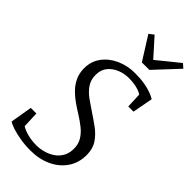

<svg xmlns="http://www.w3.org/2000/svg" viewBox="-307 -1060 1136 1136"><g transform="rotate(45 261.5 -492.0)"><path d="M214 11Q169 11 128 4Q87 -3 57 -13Q27 -23 15 -32L38 -169H85L89 -67Q110 -53 145.2 -44.2Q180.5 -35.5 217 -35.5Q246.5 -35.5 276 -43.5Q305.5 -51.5 330.8 -67.8Q356 -84 372 -110Q388 -136 389.5 -171Q391.5 -213 373.5 -243.5Q355.5 -274 326.2 -297.2Q297 -320.5 264 -341Q235.5 -358.5 206 -379Q176.5 -399.5 151.5 -425Q126.5 -450.5 111 -482.8Q95.5 -515 95 -556Q94.5 -615 126.8 -658.8Q159 -702.5 212.5 -726.8Q266 -751 329 -751Q375.5 -751 410.8 -744.8Q446 -738.5 470 -729.2Q494 -720 507.5 -711L483.5 -583H440L436 -678Q420.5 -689.5 391.2 -697Q362 -704.5 322 -704.5Q286.5 -704.5 252 -690.8Q217.5 -677 194.5 -649.8Q171.5 -622.5 171 -581Q170.5 -537.5 191.5 -507Q212.5 -476.5 244.8 -453.2Q277 -430 310.5 -408Q347.5 -384 384 -357.2Q420.5 -330.5 444.8 -294.8Q469 -259 469.5 -208Q470 -141 436.2 -91.8Q402.5 -42.5 344.8 -15.8Q287 11 214 11ZM312.5 -824 220 -971 249.5 -993.5Q274.5 -966 299.5 -938Q324.5 -910 349.5 -882Q383.5 -910 418 -937.8Q452.5 -965.5 487 -993.5L512.5 -971L375 -824Z"/></g></svg>

Font: Merriweather 20pt Light
Style: Italic
Weight: 300
Italic angle: -7.8°
Version: Version 2.101